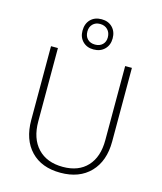

<svg xmlns="http://www.w3.org/2000/svg" viewBox="-134 -1021 951 1128"><g transform="rotate(15 342.0 -457.0)"><path d="M341 -740Q301 -740 276 -765Q251 -790 251 -830Q251 -873 276 -898.5Q301 -924 343 -924Q384 -924 409 -898.5Q434 -873 434 -832Q434 -791 408.5 -765.5Q383 -740 341 -740ZM343 -770Q371 -770 388 -786.5Q405 -803 405 -830Q405 -859 387.5 -877Q370 -895 341 -895Q314 -895 297 -878Q280 -861 280 -833Q280 -804 297 -787Q314 -770 343 -770ZM96 -245V-694H138V-248Q138 -144 193 -85.5Q248 -27 346 -27Q441 -27 494 -84Q547 -141 547 -243V-694H588V-246Q588 -127 522 -58.5Q456 10 341 10Q226 10 161 -58Q96 -126 96 -245Z"/></g></svg>

Font: Cantarell Light
Style: Regular
Weight: 300
Designer: Dave Crossland, Nikolaus Waxweiler, Florian Fecher, Jacques Le Bailly, Eben Sorkin, Alexei Vanyashin, Alexios Zavras, Em
Version: Version 0.303